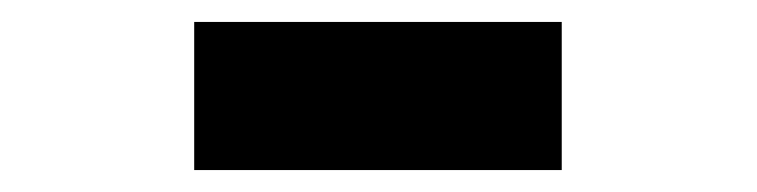

<svg xmlns="http://www.w3.org/2000/svg" viewBox="-20 -395 690 175"><path d="M157 -240V-375H492V-240Z"/></svg>

Font: Azeret Mono Thin
Style: Regular
Weight: 100
Designer: Martin Vácha
Foundry: Displaay
Version: Version 1.002